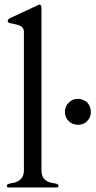

<svg xmlns="http://www.w3.org/2000/svg" viewBox="-20 -823 422 843"><path d="M214 -19C184 -23 162 -38 162 -74V-792C161 -799 158 -803 153 -803C152 -803 151 -803 150 -802L146 -800L21 -742C18 -740 16 -738 16 -736C14 -735 14 -733 14 -732C14 -725 17 -724 21 -722C47 -715 85 -716 85 -683V-74C85 -39 62 -23 32 -19C24 -18 10 -15 10 -8C10 -3 12 -1 15 0H232C235 -1 237 -3 237 -8C237 -15 223 -18 214 -19ZM363 -292C372 -300 379 -314 379 -331C379 -356 365 -379 344 -384C338 -388 330 -389 322 -389C305 -389 290 -382 282 -372C271 -363 265 -347 265 -331C265 -315 272 -299 282 -292C289 -282 306 -275 322 -275C339 -275 355 -282 363 -292Z"/></svg>

Font: fbb
Style: Regular
Weight: 400
Designer: David J. Perry, Michael Sharpe
Version: Version 1.045